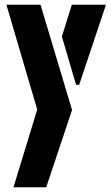

<svg xmlns="http://www.w3.org/2000/svg" viewBox="-20 -590 469 810"><path d="M37 200 137 -128 7 -570H151L284 -126L175 200ZM301 -232 241 -436 283 -570H427L314 -232Z"/></svg>

Font: Stick No Bills ExtraLight ExtraBold
Style: Regular
Weight: 800
Version: Version 2.000